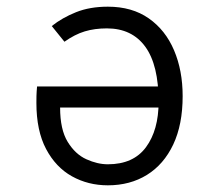

<svg xmlns="http://www.w3.org/2000/svg" viewBox="-20 -543 656 575"><path d="M303 12Q244 12 195.5 -15Q147 -42 118 -96.8Q89 -151.5 89 -235Q89 -243.5 89.2 -255.5Q89.5 -267.5 91 -284H471V-221H160Q160 -155 182.8 -118Q205.5 -81 238.8 -66Q272 -51 303 -51Q379.5 -51 417.2 -102.2Q455 -153.5 455 -238Q455 -348.5 415 -403.2Q375 -458 300 -458Q263.5 -458 233.8 -449Q204 -440 173 -418L135 -465Q166.5 -490 207.8 -506.5Q249 -523 303 -523Q375.5 -523 425.5 -488Q475.5 -453 501.2 -392.5Q527 -332 527 -255Q527 -170 498.8 -110.2Q470.5 -50.5 420 -19.2Q369.5 12 303 12Z"/></svg>

Font: Overpass Mono Light
Style: Regular
Weight: 300
Monospace: yes
Designer: Delve Withrington, Dave Bailey
Foundry: Delve Fonts LLC
Version: Version 4.000